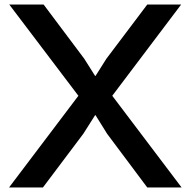

<svg xmlns="http://www.w3.org/2000/svg" viewBox="-20 -830 844 850"><path d="M784 0H632L454 -238L403 -320H401L349 -238L170 0H20L327 -406L21 -810H173L353 -570L401 -494H403L451 -570L632 -810H782L477 -406Z"/></svg>

Font: Sinkin Sans 500 Medium
Style: 500 Medium
Weight: 500
Designer: Keith Bates
Foundry: K-Type
Version: Sinkin Sans (version 1.0)  by Keith Bates   •   © 2014   www